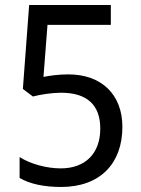

<svg xmlns="http://www.w3.org/2000/svg" viewBox="-20 -734 560 764"><path d="M252 -438C213 -438 178 -433 153 -428L169 -635H421V-714H96L71 -380L111 -350C141 -358 187 -365 223 -365C328 -365 379 -315 379 -222C379 -123 319 -64 222 -64C166 -64 102 -81 58 -109V-26C98 -2 156 10 223 10C378 10 467 -83 467 -229C467 -358 384 -438 252 -438Z"/></svg>

Font: Noto Sans Georgian SemiCondensed
Style: Regular
Weight: 400
Width: 4
Designer: Monotype Design Team, Akaki Razmadze
Foundry: Google LLC
Version: Version 2.005